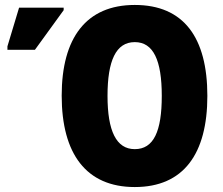

<svg xmlns="http://www.w3.org/2000/svg" viewBox="-20 -745 900 775"><path d="M817 -358C817 -593 722 -725 524 -725C328 -725 229 -592 229 -359C229 -124 328 10 524 10C721 10 817 -124 817 -358ZM10 -544H121L237 -704V-714H57L10 -558ZM414 -358C414 -500 448 -575 524 -575C599 -575 633 -502 633 -358C633 -214 600 -143 524 -143C449 -143 414 -217 414 -358Z"/></svg>

Font: Noto Sans Condensed Black
Style: Regular
Weight: 900
Width: 3
Designer: Monotype Design Team
Foundry: Monotype Imaging Inc.
Version: Version 2.013